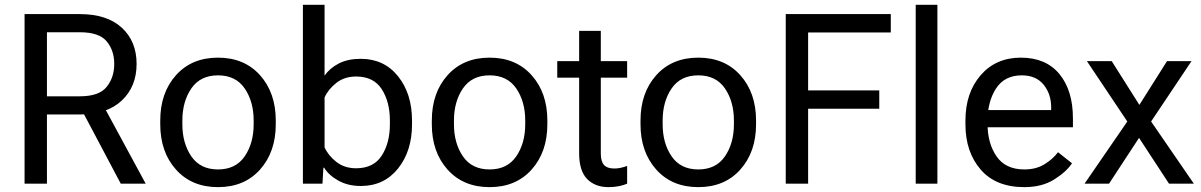

<svg xmlns="http://www.w3.org/2000/svg" viewBox="-20 -770 5035 805"><path d="M83 0V-710.9H314.5Q428.7 -710.9 490.7 -653.8Q552.7 -596.7 552.7 -502Q552.7 -407.2 490.7 -348.6Q428.7 -290 314.5 -290H176.8V0ZM176.8 -366.2H314.5Q395.5 -366.2 427.2 -405.8Q459 -445.3 459 -502Q459 -558.6 427.2 -596.7Q395.5 -634.8 314.5 -634.8H176.8ZM486.3 0 312.5 -328.1 405.3 -342.3 590.8 0Z M651.9 -249V-264.6Q651.9 -380.9 717.8 -454.6Q783.7 -528.3 894 -528.3Q1004.4 -528.3 1070.3 -454.6Q1136.2 -380.9 1136.2 -264.6V-249Q1136.2 -132.8 1070.3 -59.1Q1004.4 14.6 894 14.6Q783.7 14.6 717.8 -59.1Q651.9 -132.8 651.9 -249ZM744.6 -264.6V-249Q744.6 -169.4 782.2 -114.5Q819.8 -59.6 894 -59.6Q968.3 -59.6 1005.9 -114.5Q1043.5 -169.4 1043.5 -249V-264.6Q1043.5 -344.2 1005.9 -399.2Q968.3 -454.1 894 -454.1Q819.8 -454.1 782.2 -399.2Q744.6 -344.2 744.6 -264.6Z M1250 0V-750H1340.8V-453.1Q1363.3 -484.9 1401.1 -504.2Q1439 -523.4 1492.7 -523.4Q1590.3 -523.4 1648.9 -450.2Q1707.5 -377 1707.5 -264.6V-249Q1707.5 -136.7 1648.9 -63.5Q1590.3 9.8 1492.7 9.8Q1439 9.8 1398.7 -12.7Q1358.4 -35.2 1338.9 -66.9H1335.9L1332 0ZM1340.8 -152.3Q1356 -118.2 1390.1 -91.3Q1424.3 -64.5 1473.1 -64.5Q1546.4 -64.5 1580.6 -117.7Q1614.7 -170.9 1614.7 -249V-264.6Q1614.7 -342.8 1580.6 -396Q1546.4 -449.2 1473.1 -449.2Q1424.3 -449.2 1390.1 -422.4Q1356 -395.5 1340.8 -361.3Z M1790.5 -249V-264.6Q1790.5 -380.9 1856.4 -454.6Q1922.4 -528.3 2032.7 -528.3Q2143.1 -528.3 2209 -454.6Q2274.9 -380.9 2274.9 -264.6V-249Q2274.9 -132.8 2209 -59.1Q2143.1 14.6 2032.7 14.6Q1922.4 14.6 1856.4 -59.1Q1790.5 -132.8 1790.5 -249ZM1883.3 -264.6V-249Q1883.3 -169.4 1920.9 -114.5Q1958.5 -59.6 2032.7 -59.6Q2106.9 -59.6 2144.5 -114.5Q2182.1 -169.4 2182.1 -249V-264.6Q2182.1 -344.2 2144.5 -399.2Q2106.9 -454.1 2032.7 -454.1Q1958.5 -454.1 1920.9 -399.2Q1883.3 -344.2 1883.3 -264.6Z M2316.4 -444.3V-513.7H2609.4V-444.3ZM2408.2 -127V-471.7V-486.3V-640.6H2499V-127Q2499 -92.8 2512.7 -78.1Q2526.4 -63.5 2555.7 -63.5Q2569.3 -63.5 2582.5 -66.4Q2595.7 -69.3 2609.4 -74.2V0Q2596.7 5.9 2576.2 10.3Q2555.7 14.6 2531.2 14.6Q2475.1 14.6 2441.7 -19.5Q2408.2 -53.7 2408.2 -127Z M2665.5 -249V-264.6Q2665.5 -380.9 2731.4 -454.6Q2797.4 -528.3 2907.7 -528.3Q3018.1 -528.3 3084 -454.6Q3149.9 -380.9 3149.9 -264.6V-249Q3149.9 -132.8 3084 -59.1Q3018.1 14.6 2907.7 14.6Q2797.4 14.6 2731.4 -59.1Q2665.5 -132.8 2665.5 -249ZM2758.3 -264.6V-249Q2758.3 -169.4 2795.9 -114.5Q2833.5 -59.6 2907.7 -59.6Q2981.9 -59.6 3019.5 -114.5Q3057.1 -169.4 3057.1 -249V-264.6Q3057.1 -344.2 3019.5 -399.2Q2981.9 -454.1 2907.7 -454.1Q2833.5 -454.1 2795.9 -399.2Q2758.3 -344.2 2758.3 -264.6Z M3274.4 0V-710.9H3714.8V-633.8H3368.2V-391.1H3666.5V-314H3368.2V0Z M3819.3 0V-750H3910.2V0Z M4027.8 -249V-264.6Q4027.8 -380.9 4091.6 -454.6Q4155.3 -528.3 4260.3 -528.3Q4365.2 -528.3 4421.9 -459.5Q4478.5 -390.6 4478.5 -273.4V-236.3H4083.5V-308.6H4387.2V-320.3Q4387.2 -376 4355.5 -415Q4323.7 -454.1 4264.2 -454.1Q4191.9 -454.1 4156.2 -399.2Q4120.6 -344.2 4120.6 -264.6V-249Q4120.6 -169.4 4158.2 -114.5Q4195.8 -59.6 4274.9 -59.6Q4323.7 -59.6 4358.9 -81.1Q4394 -102.5 4416 -131.8L4474.6 -85.4Q4450.2 -48.8 4399.2 -17.1Q4348.1 14.6 4274.9 14.6Q4155.3 14.6 4091.6 -59.1Q4027.8 -132.8 4027.8 -249Z M4527.3 0 4722.7 -284.2H4728L4873 -513.7H4975.6L4790 -236.3H4784.7L4629.9 0ZM4537.1 -513.7H4641.1L4786.1 -284.2H4790L4985.4 0H4881.3L4726.6 -236.3H4722.7Z"/></svg>

Font: RobotoFlex
Style: Regular
Weight: 400
Designer: Berlow after Robertson
Foundry: Google
Version: Version 2.136